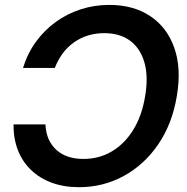

<svg xmlns="http://www.w3.org/2000/svg" viewBox="-20 -759 769 790"><path d="M305.2 11.2Q242.7 11.2 192.6 -7.3Q142.6 -25.9 107.2 -60.1Q71.8 -94.2 53.5 -141.6Q35.2 -189 35.6 -247.1H167Q168.5 -212.9 180.2 -186.5Q191.9 -160.2 212.4 -141.8Q232.9 -123.5 260.7 -114.3Q288.6 -105 322.8 -105Q388.2 -105 440.9 -136.5Q493.7 -168 529.1 -226.1Q564.5 -284.2 577.1 -363.3Q590.8 -442.9 574.5 -501Q558.1 -559.1 516.1 -590.8Q474.1 -622.6 408.7 -622.6Q374.5 -622.6 343.3 -613.3Q312 -604 285.4 -585.4Q258.8 -566.9 238.8 -540.3Q218.8 -513.7 205.6 -479.5H74.7Q93.3 -539.6 127.9 -587.2Q162.6 -634.8 209.5 -668.7Q256.3 -702.6 312.3 -720.7Q368.2 -738.8 429.7 -738.8Q528.8 -738.8 597.9 -692.9Q667 -647 697 -562.7Q727.1 -478.5 707.5 -363.3Q688.5 -249 630.9 -164.8Q573.2 -80.6 488.8 -34.7Q404.3 11.2 305.2 11.2Z"/></svg>

Font: Inter 28pt SemiBold
Style: Italic
Weight: 600
Italic angle: -9.3988°
Designer: Rasmus Andersson
Foundry: rsms
Version: Version 4.001;git-66647c0bb